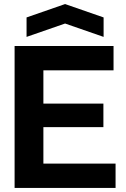

<svg xmlns="http://www.w3.org/2000/svg" viewBox="-20 -927 620 947"><path d="M52 0V-700H540V-580H194V-416H490V-300H194V-120H550V0ZM111 -745V-841L301 -907L491 -841V-745L301 -811Z"/></svg>

Font: Tektur SemiBold
Style: Regular
Weight: 600
Designer: Adam Jagosz
Foundry: Adam Jagosz
Version: Version 1.005;gftools[0.9.30]